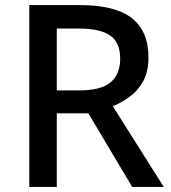

<svg xmlns="http://www.w3.org/2000/svg" viewBox="-20 -734 673 754"><path d="M295 -714Q432 -714 497.5 -663Q563 -612 563 -508Q563 -453 542.5 -415.5Q522 -378 490 -354.5Q458 -331 423 -317L623 0H499L327 -289H203V0H95V-714ZM288 -622H203V-379H293Q376 -379 414 -410.5Q452 -442 452 -504Q452 -568 412 -595Q372 -622 288 -622Z"/></svg>

Font: Noto Sans Kannada Medium
Style: Regular
Weight: 500
Designer: Jelle Bosma - Monotype Design Team
Foundry: Monotype Imaging Inc.
Version: Version 2.005; ttfautohint (v1.8.4.7-5d5b)